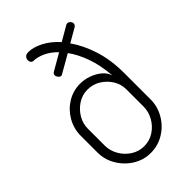

<svg xmlns="http://www.w3.org/2000/svg" viewBox="-232 -849 938 938"><g transform="rotate(-45 237.5 -380.0)"><path d="M230 6Q193 6 160.5 -8.5Q128 -23 102 -49.5Q76 -76 61.5 -109Q47 -142 47 -179V-295Q47 -344 71 -386Q95 -428 135.5 -453Q176 -478 224 -478Q254 -478 282.5 -468Q311 -458 334 -439.5Q357 -421 365 -394Q359 -471 338 -529Q317 -587 288 -626L197 -574Q193 -570 187 -570Q179 -570 172.5 -578Q166 -586 166 -594Q166 -605 176 -610L261 -659Q232 -689 200 -703.5Q168 -718 139 -718Q132 -720 128.5 -725.5Q125 -731 125 -739Q125 -745 127.5 -751Q130 -757 136.5 -761.5Q143 -766 155 -766Q189 -766 229 -745.5Q269 -725 305 -685L381 -729Q385 -731 389 -731Q397 -731 404 -724Q411 -717 411 -709Q411 -698 401 -692L330 -651Q367 -599 390.5 -526Q414 -453 414 -362V-179Q414 -131 389 -88Q364 -45 322 -19.5Q280 6 230 6ZM230 -40Q268 -40 298.5 -60Q329 -80 347 -112Q365 -144 365 -179V-299Q365 -334 346.5 -364Q328 -394 297.5 -413Q267 -432 230 -432Q193 -432 162.5 -412Q132 -392 114 -361Q96 -330 96 -295V-179Q96 -144 114 -112Q132 -80 163 -60Q194 -40 230 -40Z"/></g></svg>

Font: Dosis ExtraLight Light
Style: Regular
Weight: 300
Version: Version 3.001; ttfautohint (v1.8.2)